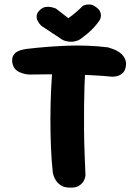

<svg xmlns="http://www.w3.org/2000/svg" viewBox="-20 -859 630 876"><path d="M299 -3Q273 -3 257.5 -13.5Q242 -24 234 -37.5Q226 -51 223.5 -61Q221 -71 221 -71Q215 -125 212.5 -187Q210 -249 210 -315Q210 -381 213 -447Q216 -513 222 -573Q222 -573 223.5 -582Q225 -591 231.5 -601.5Q238 -612 252 -620Q266 -628 290 -628Q323 -628 340 -617Q357 -606 363.5 -592Q370 -578 370.5 -567.5Q371 -557 371 -557Q367 -516 365.5 -468.5Q364 -421 363.5 -369Q363 -317 363.5 -263.5Q364 -210 366 -158Q368 -106 370 -60Q370 -60 368.5 -51Q367 -42 360.5 -31Q354 -20 339.5 -11Q325 -2 299 -3ZM492 -509Q452 -513 404.5 -515.5Q357 -518 306.5 -519Q256 -520 209 -520Q162 -520 122 -519Q122 -519 114 -519Q106 -519 94 -521.5Q82 -524 69.5 -529.5Q57 -535 48 -545.5Q39 -556 36 -574Q34 -592 39.5 -603.5Q45 -615 55.5 -621.5Q66 -628 77 -631Q88 -634 95.5 -635Q103 -636 103 -636Q196 -647 288.5 -650.5Q381 -654 472 -643Q472 -643 480.5 -640.5Q489 -638 501.5 -633Q514 -628 526 -619.5Q538 -611 546.5 -597.5Q555 -584 555 -566Q554 -544 545 -532Q536 -520 523.5 -515Q511 -510 501.5 -509.5Q492 -509 492 -509ZM255 -684 169 -741Q169 -741 163 -747.5Q157 -754 151.5 -764.5Q146 -775 147.5 -788.5Q149 -802 164 -815Q175 -825 187.5 -827Q200 -829 210.5 -827Q221 -825 228 -822.5Q235 -820 235 -820L292 -776Q306 -786 323.5 -800.5Q341 -815 359 -833Q359 -833 367.5 -836Q376 -839 389.5 -838.5Q403 -838 416 -828Q431 -818 436 -807.5Q441 -797 440.5 -788.5Q440 -780 438 -774.5Q436 -769 436 -769Q424 -751 411.5 -737Q399 -723 384 -710Q369 -697 347 -681Q338 -674 322 -670.5Q306 -667 287.5 -670Q269 -673 255 -684Z"/></svg>

Font: Sour Gummy
Style: Bold
Weight: 700
Designer: Stefie Justprince
Foundry: Eifetstype
Version: Version 1.000